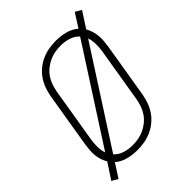

<svg xmlns="http://www.w3.org/2000/svg" viewBox="-234 -901 1067 1067"><g transform="rotate(-45 300.0 -367.5)"><path d="M62 47 26 26 87 -67Q77 -83 71 -101.5Q65 -120 63 -139.5Q61 -159 62.5 -179.5Q64 -200 67 -220L121 -546Q126 -573 135.5 -599.5Q145 -626 161.5 -650Q178 -674 201 -692.5Q224 -711 250.5 -722.5Q277 -734 304.5 -738.5Q332 -743 359 -743Q397 -743 433 -733.5Q469 -724 495 -701L547 -782L583 -761L523 -668Q532 -652 538 -633.5Q544 -615 546 -595.5Q548 -576 546.5 -555.5Q545 -535 542 -515L488 -189Q483 -162 473.5 -135.5Q464 -109 447.5 -85Q431 -61 408 -42.5Q385 -24 358.5 -12.5Q332 -1 304.5 3.5Q277 8 250 8Q212 8 176 -1.5Q140 -11 114 -34ZM114 -110 471 -664Q451 -686 421 -695.5Q391 -705 359 -705Q336 -705 313.5 -701Q291 -697 269 -687Q247 -677 228 -661.5Q209 -646 195.5 -626Q182 -606 174.5 -584Q167 -562 163 -540L109 -214Q105 -187 105.5 -160.5Q106 -134 114 -110ZM250 -30Q273 -30 295.5 -34Q318 -38 340 -48Q362 -58 381 -73.5Q400 -89 413.5 -109Q427 -129 434.5 -151Q442 -173 446 -195L500 -521Q504 -548 503.5 -574.5Q503 -601 495 -625L138 -71Q158 -49 188 -39.5Q218 -30 250 -30Z"/></g></svg>

Font: Iosevka SS04 XLt Ex Obl
Style: Regular
Weight: 200
Width: 7
Italic angle: -9°
Monospace: yes
Designer: Belleve Invis
Foundry: Belleve Invis
Version: Version 19.0.0; ttfautohint (v1.8.4)